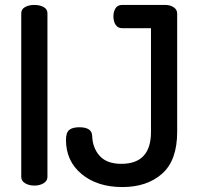

<svg xmlns="http://www.w3.org/2000/svg" viewBox="-20 -751 800 777"><path d="M66 -35V-697Q66 -714 81.5 -722.5Q97 -731 119 -731Q141 -731 156.5 -722.5Q172 -714 172 -697V-35Q172 -19 156.5 -9.5Q141 0 119 0Q97 0 81.5 -9.5Q66 -19 66 -35ZM591 -637H474Q457 -637 448 -650.5Q439 -664 439 -685Q439 -704 447.5 -717.5Q456 -731 474 -731H650Q669 -731 683 -721.5Q697 -712 697 -696V-217Q697 -102 636 -48Q575 6 475 6Q374 6 310.5 -46.5Q247 -99 247 -185Q247 -214 260 -225Q273 -236 301 -236Q352 -236 353 -201Q355 -151 384 -119.5Q413 -88 471 -88Q591 -88 591 -217Z"/></svg>

Font: AkaAcidDosis
Style: SemiBold
Weight: 600
Designer: Edgar Tolentino, Pablo Impallari, Igino Marini, Cyberella
Foundry: Edgar Tolentino, Pablo Impallari, Igino Marini, Cyberella
Version: Version 1.007